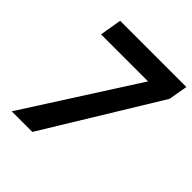

<svg xmlns="http://www.w3.org/2000/svg" viewBox="-197 -856 988 988"><g transform="rotate(45 296.5 -362.0)"><path d="M593 -724 575 -620 196 0H46L433 -605H91L111 -724Z"/></g></svg>

Font: SVN-Poppins SemiBold
Style: Italic
Weight: 600
Italic angle: -10°
Designer: Ninad Kale (Devanagari), Jonny Pinhorn (Latin)
Foundry: Indian Type Foundry
Version: Version 3.002 2017; ttfautohint (v1.8.3)